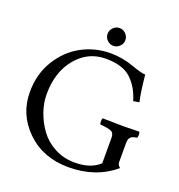

<svg xmlns="http://www.w3.org/2000/svg" viewBox="-144 -925 983 1055"><g transform="rotate(20 347.5 -397.5)"><path d="M339.6 -716.6Q324.2 -731.9 324.2 -752.9Q324.2 -773.9 339.6 -789.6Q355 -805.2 376 -805.2Q397 -805.2 412.6 -789.6Q428.2 -773.9 428.2 -752.9Q428.2 -731.9 412.6 -716.6Q397 -701.2 376 -701.2Q355 -701.2 339.6 -716.6ZM377 -658.2Q445.8 -658.2 509.5 -635.5Q573.2 -612.8 595.2 -612.8Q604 -518.6 617.2 -459L583 -453.1Q560.1 -530.3 511 -575.7Q461.9 -621.1 362.8 -621.1Q259.8 -621.1 191.4 -539.1Q123 -457 123 -327.1Q123 -276.4 141.1 -224.1Q159.2 -171.9 192.1 -127Q225.1 -82 278.1 -54Q331.1 -25.9 395 -25.9Q489.3 -25.9 540 -74.2V-223.1Q540 -251 522.5 -259Q504.9 -267.1 458 -271Q454.1 -275.9 454.1 -288.8Q454.1 -301.8 458 -307.1Q552.2 -305.2 582 -305.2Q610.8 -305.2 670.9 -307.1Q675.8 -302.2 675.8 -289.1Q675.8 -275.9 670.9 -271Q647 -269 636 -258.5Q625 -248 625 -223.1V-110.8Q625 -95.7 641.1 -83Q532.2 9.8 372.1 9.8Q224.1 9.8 128.2 -82.5Q32.2 -174.8 32.2 -307.1Q32.2 -413.1 83 -494.6Q133.8 -576.2 211.4 -617.2Q289.1 -658.2 377 -658.2Z"/></g></svg>

Font: Linux Libertine Capitals
Style: Small Caps
Weight: 400
Designer: Philipp H. Poll
Foundry: Philipp H. Poll
Version: Version 5.1.3